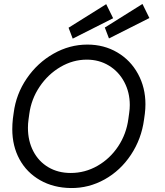

<svg xmlns="http://www.w3.org/2000/svg" viewBox="-20 -927 835 969"><path d="M42 -275Q42 -301 45 -328L49 -357Q61 -452 115 -531Q169 -610 250 -656Q331 -702 421 -702Q505 -702 572 -662.5Q639 -623 676.5 -554Q714 -485 714 -401Q714 -377 711 -353L707 -324Q694 -226 641 -146Q588 -66 508 -21.5Q428 23 338 22Q250 21 182.5 -17.5Q115 -56 78.5 -123Q42 -190 42 -275ZM628 -328 632 -357Q635 -377 635 -397Q635 -461 607 -513.5Q579 -566 529.5 -596Q480 -626 418 -626Q348 -626 285 -589Q222 -552 180 -489.5Q138 -427 128 -353L124 -324Q121 -303 121 -282Q121 -216 148 -164Q175 -112 224 -83Q273 -54 337 -54Q409 -54 472 -90Q535 -126 576.5 -188.5Q618 -251 628 -328ZM326 -787 516 -906 551 -835 347 -732ZM509 -788 699 -907 734 -836 530 -733Z"/></svg>

Font: Bellota Text
Style: Bold Italic
Weight: 700
Italic angle: -7.5°
Designer: Kemie Guaida
Foundry: Kemie Guaida
Version: Version 4.001